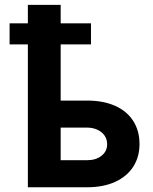

<svg xmlns="http://www.w3.org/2000/svg" viewBox="-20 -791 645 811"><path d="M364.3 -603.5H236.3V-366.2H347.7Q416.5 -366.2 466.6 -343.8Q516.6 -321.3 543 -279.8Q569.3 -238.3 569.3 -182.6Q569.3 -128.4 543 -87.2Q516.6 -45.9 466.6 -22.9Q416.5 0 347.7 0H97.7V-603.5H20.5V-692.4H97.7V-770.5H236.3V-692.4H364.3ZM347.7 -114.3Q385.3 -114.3 408.9 -133.1Q432.6 -151.9 432.6 -181.6Q432.6 -202.1 421.9 -218Q411.1 -233.9 391.6 -242.9Q372.1 -252 347.7 -252H236.3V-114.3Z"/></svg>

Font: Pretendard JP
Style: Bold
Weight: 700
Designer: Base glyphs from Inter by Rasmus Andersson; Hangeul glyphs from Noto Sans CJK(Source Han Sans) by Jang Soo-young and Kan
Foundry: Kil Hyung-jin
Version: Version 1.309